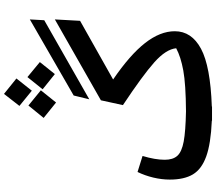

<svg xmlns="http://www.w3.org/2000/svg" viewBox="-80 -983 1079 959"><g transform="rotate(-90 459.5 -503.5)"><path d="M838 -822 443 -597 462 -675 842 -894ZM438 -539 842 -769 835 -643 542 -478Q665 -394 724 -318.5Q783 -243 783 -170Q783 -86 695.5 -39Q608 8 407 15V16H373H336V15Q221 10 157.5 -13Q94 -36 68 -79.5Q42 -123 42 -195Q42 -235 52 -277Q62 -319 80 -356L160 -331Q141 -268 141 -220Q141 -179 161 -157Q181 -135 232 -125.5Q283 -116 383 -114Q519 -115 587 -127.5Q655 -140 698 -163Q693 -214 628 -272Q563 -330 414 -429ZM547 -961 486 -884 410 -946 470 -1023ZM629 -844 569 -769 493 -830 554 -906ZM488 -839 427 -763 350 -825 412 -901Z"/></g></svg>

Font: FiraGO Medium
Style: Italic
Weight: 500
Italic angle: -8°
Designer: bBox Type GmbH
Foundry: bBox Type GmbH
Version: Version 1.001